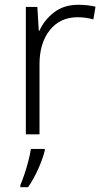

<svg xmlns="http://www.w3.org/2000/svg" viewBox="-20 -561 434 802"><path d="M307 -541Q346 -541 379 -533L370 -480Q338 -489 304 -489Q231 -489 188 -435Q145 -381 145 -292V0H88V-532H136L142 -433H145Q165 -478 206 -509.5Q247 -541 307 -541ZM167 68Q159 101 140 144Q121 187 97 221H65V212Q72 196 81.5 168.5Q91 141 98.5 111.5Q106 82 109 61H167Z"/></svg>

Font: Noto Sans Cherokee Light
Style: Regular
Weight: 300
Designer: Monotype Design Team
Foundry: Monotype Imaging Inc.
Version: Version 2.001; ttfautohint (v1.8.4.7-5d5b)